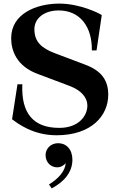

<svg xmlns="http://www.w3.org/2000/svg" viewBox="-20 -740 663 1066"><path d="M545 -656C531 -667 422 -720 310 -720C180 -720 42 -663 42 -528C42 -458 73 -373 188 -330L366 -263C430 -239 465 -200 465 -153C465 -100 420 -30 309 -30C165 -30 97 -111 104 -272H77L47 -78C79 -54 163 11 294 11C488 11 581 -98 581 -214C581 -294 544 -347 453 -381L286 -444C209 -473 171 -509 171 -578C171 -639 226 -682 306 -682C424 -682 492 -592 490 -460H516ZM233 121C233 86 261 55 303 55C348 55 382 89 382 147C382 215 337 269 267 306L252 284C306 251 341 210 345 166C335 177 320 189 297 189C263 189 233 162 233 121Z"/></svg>

Font: Ortica Linear
Style: Bold
Weight: 700
Designer: Benedetta Bovani
Foundry: Collletttivo
Version: Version 2.000;Glyphs 3.1.2 (3151)